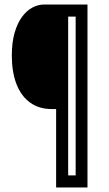

<svg xmlns="http://www.w3.org/2000/svg" viewBox="-20 -680 478 845"><path d="M227 145V-200H208Q152 -200 112.5 -228.5Q73 -257 52.5 -310Q32 -363 32 -435Q32 -494 44.5 -536.5Q57 -579 77.5 -606.5Q98 -634 123 -647Q148 -660 173 -660H280V145ZM258 145V92H348V145ZM313 145V-660H365V145ZM259 -607V-660H349V-607Z"/></svg>

Font: Bricolage Grotesque Condensed ExtraLight
Style: Regular
Weight: 250
Width: 3
Designer: Mathieu Triay
Foundry: Atelier Triay
Version: Version 1.000;gftools[0.9.30]